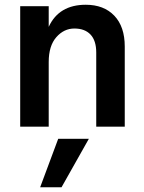

<svg xmlns="http://www.w3.org/2000/svg" viewBox="-20 -533 605 808"><path d="M239 255H149L225 51H354ZM505 0H385V-312Q385 -362 361 -387.5Q337 -413 293 -413Q249 -413 217 -376.5Q185 -340 185 -272V0H65V-507H185V-420Q228 -513 341 -513Q417 -513 461 -467Q505 -421 505 -337Z"/></svg>

Font: Hind Mysuru SemiBold
Style: Regular
Weight: 600
Designer: Manushi Parikh, Hitesh Malaviya
Foundry: Indian Type Foundry
Version: Version 0.703;PS 1.0;hotconv 1.0.86;makeotf.lib2.5.63406